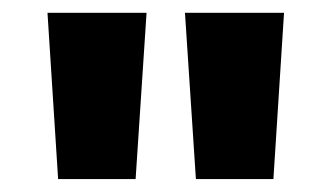

<svg xmlns="http://www.w3.org/2000/svg" viewBox="-20 -749 518 300"><path d="M70.8 -469.2 54.2 -729H209L191.9 -469.2ZM286.1 -469.2 269 -729H423.8L407.2 -469.2Z"/></svg>

Font: Uncut Sans
Style: Bold
Weight: 700
Designer: Kasper Nordkvist
Foundry: UNCUT.wtf
Version: Version 1.304;Glyphs 3.2 (3246)